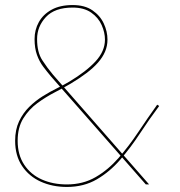

<svg xmlns="http://www.w3.org/2000/svg" viewBox="-20 -731 715 761"><path d="M183 -427 558 0H571L190 -435Q168 -461 147.5 -492.5Q127 -524 127 -576Q127 -626 162 -663.5Q197 -701 268 -701Q313 -701 341.5 -681Q370 -661 383 -631.5Q396 -602 396 -574Q396 -528 358.5 -487.5Q321 -447 254 -407Q234 -395 206.5 -381.5Q179 -368 150 -350Q121 -332 96 -307.5Q71 -283 55.5 -250Q40 -217 40 -173Q40 -114 67.5 -73Q95 -32 141.5 -11Q188 10 245 10Q312 10 363.5 -20Q415 -50 456.5 -98Q498 -146 535 -202.5Q572 -259 611 -311L603 -316Q565 -263 528 -207.5Q491 -152 450 -105Q409 -58 359 -29Q309 0 245 0Q190 0 146 -19.5Q102 -39 76 -78Q50 -117 50 -173Q50 -226 72.5 -262Q95 -298 128.5 -322.5Q162 -347 198 -365.5Q234 -384 261 -400Q296 -421 323 -441.5Q350 -462 368.5 -483Q387 -504 396.5 -526.5Q406 -549 406 -574Q406 -606 391.5 -637.5Q377 -669 346.5 -690Q316 -711 268 -711Q218 -711 184.5 -692.5Q151 -674 134 -643.5Q117 -613 117 -576Q117 -540 126.5 -513.5Q136 -487 151.5 -466.5Q167 -446 183 -427Z"/></svg>

Font: Jost Thin
Style: Regular
Weight: 250
Version: Version 3.710